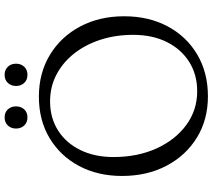

<svg xmlns="http://www.w3.org/2000/svg" viewBox="-64 -840 921 832"><g transform="rotate(-90 396.0 -423.5)"><path d="M393.5 -715Q496 -715 574.8 -667.2Q653.5 -619.5 697.8 -536Q742 -452.5 742 -345.5Q742 -239 698.2 -157Q654.5 -75 576.2 -28.8Q498 17.5 395 17.5Q293.5 17.5 215.8 -30.5Q138 -78.5 94 -162.5Q50 -246.5 50 -355Q50 -459.5 93.2 -540.8Q136.5 -622 213.8 -668.5Q291 -715 393.5 -715ZM661.5 -306.5Q661.5 -383.5 640 -449Q618.5 -514.5 579.8 -563.2Q541 -612 488.5 -639.2Q436 -666.5 373.5 -666.5Q301.5 -666.5 247 -631.8Q192.5 -597 162.2 -535Q132 -473 132 -392Q132 -287.5 169.2 -205.5Q206.5 -123.5 271 -76.2Q335.5 -29 417 -29Q489.5 -29 544.5 -63.8Q599.5 -98.5 630.5 -160.8Q661.5 -223 661.5 -306.5ZM304 -764.5Q282 -764.5 268.8 -778.5Q255.5 -792.5 255.5 -814Q255.5 -835.5 268.8 -849.5Q282 -863.5 304 -863.5Q325.5 -863.5 338.5 -849.5Q351.5 -835.5 351.5 -814Q351.5 -792.5 338.5 -778.5Q325.5 -764.5 304 -764.5ZM488 -764.5Q466.5 -764.5 453.2 -778.5Q440 -792.5 440 -814Q440 -835.5 453.2 -849.5Q466.5 -863.5 488 -863.5Q510 -863.5 523.2 -849.5Q536.5 -835.5 536.5 -814Q536.5 -792.5 523.2 -778.5Q510 -764.5 488 -764.5Z"/></g></svg>

Font: Fraunces 9pt S100 Light
Style: Regular
Weight: 300
Version: Version 1.000; ttfautohint (v1.8.3)